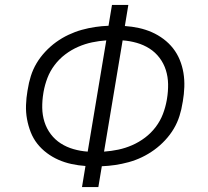

<svg xmlns="http://www.w3.org/2000/svg" viewBox="-20 -755 840 775"><path d="M311 0 325 -85Q296 -87 268.5 -93Q241 -99 216 -110Q191 -121 169 -137.5Q147 -154 130.5 -175Q114 -196 104 -221.5Q94 -247 89 -274.5Q84 -302 85 -331Q86 -360 91 -389L92 -394Q96 -421 104.5 -448Q113 -475 127.5 -499.5Q142 -524 162.5 -546Q183 -568 206.5 -585Q230 -602 256.5 -614.5Q283 -627 310 -634.5Q337 -642 364 -646Q391 -650 418 -651L432 -735H498L484 -650Q513 -648 540.5 -642Q568 -636 593 -625Q618 -614 640 -597.5Q662 -581 678.5 -560Q695 -539 705.5 -513.5Q716 -488 720.5 -460.5Q725 -433 724 -404Q723 -375 718 -346L717 -341Q713 -314 704.5 -287Q696 -260 681.5 -235.5Q667 -211 646.5 -189Q626 -167 602.5 -150Q579 -133 553 -120.5Q527 -108 499.5 -100.5Q472 -93 445 -89Q418 -85 391 -84L377 0ZM334 -143 409 -592Q380 -590 351.5 -584Q323 -578 295.5 -566Q268 -554 243.5 -535.5Q219 -517 200.5 -492.5Q182 -468 171.5 -440.5Q161 -413 156 -385L155 -379Q150 -349 150.5 -319.5Q151 -290 159.5 -263Q168 -236 185 -213.5Q202 -191 225.5 -176Q249 -161 277 -153Q305 -145 334 -143ZM400 -143Q429 -145 457.5 -151Q486 -157 513.5 -169Q541 -181 565.5 -199.5Q590 -218 608.5 -242.5Q627 -267 637.5 -294.5Q648 -322 653 -350L654 -356Q659 -386 658.5 -415.5Q658 -445 649.5 -472Q641 -499 624 -521.5Q607 -544 583.5 -559Q560 -574 532 -582Q504 -590 475 -592Z"/></svg>

Font: Iosevka Aile Light
Style: Italic
Weight: 300
Italic angle: -9°
Designer: Belleve Invis
Foundry: Belleve Invis
Version: Version 31.1.0; ttfautohint (v1.8.4)